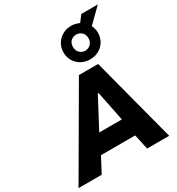

<svg xmlns="http://www.w3.org/2000/svg" viewBox="-287 -1231 1280 1385"><g transform="rotate(-30 353.5 -539.0)"><path d="M-43 0 367 -705H527L712 0H528L485 -198L543 -125H167L255 -199L150 0ZM419 -522 264 -230 248 -273H509L484 -231L425 -522ZM495 -762Q455 -762 422.5 -780Q390 -798 371 -830Q352 -862 352 -901Q352 -941 371 -972.5Q390 -1004 422.5 -1022.5Q455 -1041 495 -1041Q514 -1041 531 -1036.5Q548 -1032 563 -1026L602 -1078H740L624 -964Q631 -950 635 -934.5Q639 -919 639 -901Q639 -862 620 -830Q601 -798 568.5 -780Q536 -762 495 -762ZM495 -834Q522 -834 541 -853Q560 -872 560 -901Q560 -932 541 -950Q522 -968 495 -968Q468 -968 449.5 -950Q431 -932 431 -901Q431 -872 449.5 -853Q468 -834 495 -834Z"/></g></svg>

Font: Nunito Sans 7pt SemiCondensed Black
Style: Italic
Weight: 900
Width: 4
Italic angle: -9°
Designer: Vernon Adams
Foundry: Vernon Adams
Version: Version 3.101;gftools[0.9.27]